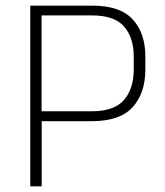

<svg xmlns="http://www.w3.org/2000/svg" viewBox="-20 -659 584 679"><path d="M111.5 -230.5V-265.5H304.5Q384 -265.5 418.5 -305.5Q453 -345.5 453 -414V-458Q453 -526 418.8 -565.2Q384.5 -604.5 305.5 -604.5H111V-639H307Q405 -639 449.5 -590.2Q494 -541.5 494 -459.5V-412.5Q494 -330 449.2 -280.2Q404.5 -230.5 305.5 -230.5ZM87 0V-639H127V-255.5L127.5 -237.5V0Z"/></svg>

Font: Anek Tamil ExtraLight
Style: Regular
Weight: 250
Version: Version 1.003